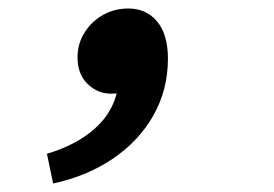

<svg xmlns="http://www.w3.org/2000/svg" viewBox="-20 -224 640 449"><path d="M104.2 205.1 89.8 135.6Q158 115.4 201.2 77.2Q244.3 39 254.6 -13.5L274.3 -119.9L306 -30.3Q295.7 -22.8 279.4 -13.8Q263.1 -4.9 239.9 -4.9Q208.4 -4.9 184.9 -27.7Q161.3 -50.5 161.3 -89.6Q161.3 -121.6 177.7 -147.7Q194 -173.9 220.8 -189Q247.5 -204.1 280.2 -204.1Q322.1 -204.1 347.4 -173.8Q372.7 -143.5 372.7 -86.8Q372.7 -14 338.6 46.1Q304.5 106.1 243.9 147.1Q183.3 188.1 104.2 205.1Z"/></svg>

Font: SourceCodeVF
Style: Italic
Weight: 200
Italic angle: -11°
Monospace: yes
Designer: Paul D. Hunt, Teo Tuominen
Foundry: Adobe
Version: Version 1.026;hotconv 1.1.0;makeotfexe 2.6.0